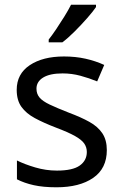

<svg xmlns="http://www.w3.org/2000/svg" viewBox="-20 -786 519 816"><path d="M434 -148Q434 -70 376 -30Q318 10 220 10Q164 10 123.5 1Q83 -8 52 -24V-104Q84 -88 129.5 -74.5Q175 -61 222 -61Q289 -61 319 -82.5Q349 -104 349 -140Q349 -160 338 -176Q327 -192 298.5 -208Q270 -224 217 -244Q165 -264 128 -284Q91 -304 71 -332Q51 -360 51 -404Q51 -472 106.5 -509Q162 -546 252 -546Q301 -546 343.5 -536.5Q386 -527 423 -510L393 -440Q359 -454 322 -464Q285 -474 246 -474Q192 -474 163.5 -456.5Q135 -439 135 -409Q135 -387 148 -371.5Q161 -356 191.5 -341.5Q222 -327 273 -307Q324 -288 360 -268Q396 -248 415 -219.5Q434 -191 434 -148ZM388 -756Q376 -738 351 -709.5Q326 -681 297.5 -652.5Q269 -624 245 -606H187V-618Q202 -637 219.5 -663Q237 -689 254 -716.5Q271 -744 282 -766H388Z"/></svg>

Font: Noto Sans Old Permic
Style: Regular
Weight: 400
Designer: Monotype Design Team
Foundry: Monotype Imaging Inc.
Version: Version 2.001; ttfautohint (v1.8.4.7-5d5b)